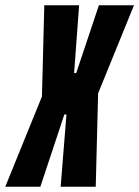

<svg xmlns="http://www.w3.org/2000/svg" viewBox="-62 -708 528 728"><path d="M-42 0 97 -342 106 -688H238L219 -431H227L313 -688H446L310 -354L301 0H168L190 -274H182L91 0Z"/></svg>

Font: Saira UltraCondensed Black
Style: Italic
Weight: 900
Width: 1
Italic angle: -12°
Designer: Hector Gatti with collaboration of the Omnibus-Type team
Foundry: Omnibus-Type
Version: Version 1.101